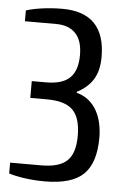

<svg xmlns="http://www.w3.org/2000/svg" viewBox="-52 -748 520 797"><g transform="rotate(5 207.5 -350.0)"><path d="M175 -710Q355 -710 355 -525Q355 -468 332.5 -431.5Q310 -395 265 -372V-368Q295 -360 316 -342.5Q337 -325 350 -301Q363 -277 369 -248.5Q375 -220 375 -190Q375 -85 326 -37.5Q277 10 165 10Q120 10 79 4Q38 -2 15 -10V-55H145Q220 -55 252.5 -86.5Q285 -118 285 -190Q285 -265 252.5 -297.5Q220 -330 145 -330H75V-400H135Q203 -400 234 -430.5Q265 -461 265 -525Q265 -585 236.5 -615Q208 -645 155 -645H25V-690Q48 -698 89 -704Q130 -710 175 -710Z"/></g></svg>

Font: Cuprum
Style: Regular
Weight: 400
Designer: Jovanny Lemonad
Foundry: Jovanny Lemonad
Version: Version 1.002